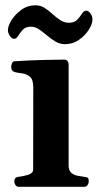

<svg xmlns="http://www.w3.org/2000/svg" viewBox="-20 -715 375 735"><path d="M51.3 0Q43 0 38.8 -7.3Q34.7 -14.6 34.7 -20Q34.7 -36.6 50.8 -38.1Q68.8 -40 87.9 -45.9Q106.9 -51.8 106.9 -65.9L107.4 -379.9Q107.4 -410.2 94.7 -421.1Q82 -432.1 64.9 -434.1Q47.9 -436 34.7 -439.5Q29.8 -441.9 26.4 -445.8Q22.9 -449.7 22.9 -459Q22.9 -464.8 25.9 -472.4Q28.8 -480 34.7 -480.5Q98.1 -484.4 149.4 -485.6Q200.7 -486.8 228 -486.8Q231.9 -486.8 237.1 -482.9Q242.2 -479 242.7 -467.3V-82Q242.7 -62.5 252.7 -53.7Q262.7 -44.9 276.6 -42.2Q290.5 -39.6 302.2 -38.1Q312.5 -37.1 316.2 -34.2Q319.8 -31.2 319.8 -20Q319.8 -14.6 315.7 -7.3Q311.5 0 303.2 0ZM229 -545.9Q209 -545.9 191.9 -556.2Q174.8 -566.4 159.4 -579.6Q144 -592.8 129.4 -602.8Q114.7 -612.8 98.1 -612.8Q78.1 -612.8 67.4 -601.3Q56.6 -589.8 49.8 -578.1Q43 -566.4 33.7 -566.4Q25.9 -566.4 18.1 -577.1Q10.3 -587.9 10.3 -600.1Q10.3 -615.2 23.9 -637.5Q37.6 -659.7 61.5 -677.2Q85.4 -694.8 115.7 -694.8Q134.8 -694.8 150.6 -684.8Q166.5 -674.8 180.9 -661.4Q195.3 -647.9 210.7 -637.9Q226.1 -627.9 243.7 -627.9Q264.6 -627.9 275.6 -639.4Q286.6 -650.9 293.7 -662.6Q300.8 -674.3 310.1 -674.3Q318.4 -674.3 326.2 -663.6Q334 -652.8 334 -640.6Q334 -623.5 319.8 -601.1Q305.7 -578.6 282 -562.3Q258.3 -545.9 229 -545.9Z"/></svg>

Font: Gelasio SemiBold
Style: Regular
Weight: 600
Designer: Eben Sorkin
Foundry: Eben Sorkin
Version: Version 1.008